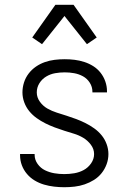

<svg xmlns="http://www.w3.org/2000/svg" viewBox="-20 -776 540 804"><path d="M249 8Q228 8 206.5 5.5Q185 3 164.5 -3Q144 -9 125.5 -20Q107 -31 93 -47.5Q79 -64 71.5 -84Q64 -104 64 -126V-131H125V-128Q125 -107 137.5 -89.5Q150 -72 168.5 -63Q187 -54 207.5 -50.5Q228 -47 249 -47Q270 -47 291 -50.5Q312 -54 330.5 -64Q349 -74 361.5 -92Q374 -110 374 -131Q374 -152 360.5 -170Q347 -188 328.5 -199Q310 -210 290 -216Q270 -222 249.5 -228.5Q229 -235 209 -242.5Q189 -250 170 -259.5Q151 -269 133.5 -281.5Q116 -294 102.5 -310.5Q89 -327 81.5 -347.5Q74 -368 74 -389Q74 -410 80.5 -430.5Q87 -451 100 -468Q113 -485 130.5 -497Q148 -509 168 -516Q188 -523 209 -525.5Q230 -528 251 -528Q272 -528 292.5 -525.5Q313 -523 333 -516.5Q353 -510 370.5 -499Q388 -488 401 -471.5Q414 -455 421 -435Q428 -415 428 -394V-389H367V-392Q367 -412 356 -429.5Q345 -447 327.5 -456.5Q310 -466 290.5 -469.5Q271 -473 251 -473Q231 -473 211 -469.5Q191 -466 173.5 -455.5Q156 -445 145 -427.5Q134 -410 134 -389Q134 -368 147 -350Q160 -332 178.5 -321.5Q197 -311 217.5 -304.5Q238 -298 258.5 -291.5Q279 -285 299 -277.5Q319 -270 338 -260.5Q357 -251 374.5 -238.5Q392 -226 405.5 -209.5Q419 -193 426.5 -172.5Q434 -152 434 -131Q434 -109 426.5 -88.5Q419 -68 405.5 -51Q392 -34 373.5 -22.5Q355 -11 334.5 -4Q314 3 292.5 5.5Q271 8 249 8ZM156 -591 115 -619 212 -756H288L385 -619L344 -591L250 -709Z"/></svg>

Font: Iosevka Term Curly Light
Style: Regular
Weight: 300
Designer: Belleve Invis
Foundry: Belleve Invis
Version: Version 32.3.0